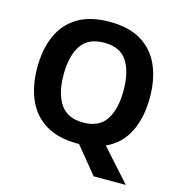

<svg xmlns="http://www.w3.org/2000/svg" viewBox="-127 -837 1050 1120"><g transform="rotate(15 398.0 -277.5)"><path d="M738 -358Q738 -238 695 -150.5Q652 -63 562 -22L734 170H540L409 10Q406 10 403.5 10Q401 10 398 10Q282 10 206.5 -36Q131 -82 94.5 -165Q58 -248 58 -359Q58 -470 94.5 -552Q131 -634 206.5 -679.5Q282 -725 399 -725Q515 -725 590 -679.5Q665 -634 701.5 -551.5Q738 -469 738 -358ZM217 -358Q217 -246 260 -181.5Q303 -117 398 -117Q495 -117 537 -181.5Q579 -246 579 -358Q579 -471 537 -535Q495 -599 399 -599Q303 -599 260 -535Q217 -471 217 -358Z"/></g></svg>

Font: Noto Sans Adlam
Style: Regular
Weight: 400
Designer: Mark Jamra, Neil Patel
Foundry: JamraPatel LLC
Version: Version 3.001